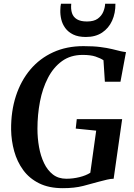

<svg xmlns="http://www.w3.org/2000/svg" viewBox="-20 -999 720 1028"><path d="M316 8.5Q241.5 8.5 189 -17.8Q136.5 -44 104 -88.8Q71.5 -133.5 56 -189.5Q40.5 -245.5 39.5 -304.5Q38.5 -403 65.2 -485Q92 -567 142.5 -626.8Q193 -686.5 264.8 -719.2Q336.5 -752 426.5 -752Q480.5 -752 517.2 -747.2Q554 -742.5 579.8 -736.2Q605.5 -730 625.5 -725Q632.5 -723.5 639.5 -722.2Q646.5 -721 654.5 -720L625 -561.5H541.5L534 -676.5Q517.5 -687.5 491.5 -696.2Q465.5 -705 422.5 -705Q358 -705 312 -671.8Q266 -638.5 236.8 -582Q207.5 -525.5 194 -455Q180.5 -384.5 180.5 -309.5Q180.5 -259.5 189 -211.8Q197.5 -164 215.8 -125.8Q234 -87.5 263.2 -64.8Q292.5 -42 335 -42Q370.5 -42 405.2 -50.5Q440 -59 463.5 -74L495 -299.5L385.5 -310.5L391 -361H634L588.5 -42Q573.5 -42 553 -37.2Q532.5 -32.5 510.5 -26.5Q472 -15.5 425.5 -3.5Q379 8.5 316 8.5ZM440 -801Q399 -801 372 -814.2Q345 -827.5 329.5 -848.8Q314 -870 308 -895.5Q302 -921 303 -945.5Q303 -955.5 304 -963.8Q305 -972 306.5 -979H361.5Q358.5 -950 365.5 -928.8Q372.5 -907.5 392 -895.8Q411.5 -884 445.5 -884Q482.5 -884 503 -898.8Q523.5 -913.5 532.8 -935.5Q542 -957.5 543 -979H598Q598.5 -928.5 580.2 -888.2Q562 -848 526.8 -824.5Q491.5 -801 440 -801Z"/></svg>

Font: Merriweather 60pt SemiBold
Style: Italic
Weight: 600
Italic angle: -7.8°
Version: Version 2.101